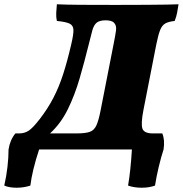

<svg xmlns="http://www.w3.org/2000/svg" viewBox="-83 -699 855 898"><path d="M-63 169Q-53 125 -48 81Q-43 37 -43 0Q-36 -45 -11 -75H6Q32 -75 51.5 -88Q71 -101 102 -141Q140 -190 166.5 -241Q193 -292 212.5 -352.5Q232 -413 250 -491Q261 -537 260.5 -558.5Q260 -580 242.5 -588.5Q225 -597 183 -601Q179 -618 180 -639Q181 -660 183 -679Q221 -677 290.5 -676.5Q360 -676 457 -676Q547 -676 605 -676.5Q663 -677 698 -677.5Q733 -678 752 -679Q749 -659 745.5 -640Q742 -621 734 -601Q706 -598 690.5 -589.5Q675 -581 666 -558.5Q657 -536 648 -491L588 -185Q575 -118 583.5 -96.5Q592 -75 632 -75H676Q689 -44 682 0Q670 37 659.5 81Q649 125 642 169Q615 179 579.5 179Q544 179 516 169Q522 135 526.5 91.5Q531 48 534 0H100Q84 48 73.5 91.5Q63 135 59 169Q29 179 -5.5 179Q-40 179 -63 169ZM151 -75H274Q317 -75 337.5 -82.5Q358 -90 368.5 -114Q379 -138 388 -185L448 -491Q456 -531 459.5 -555.5Q463 -580 450 -593Q439 -604 411 -604Q382 -604 368 -592Q355 -580 348.5 -555.5Q342 -531 332 -491Q312 -410 289.5 -332.5Q267 -255 234.5 -188.5Q202 -122 151 -75Z"/></svg>

Font: Vollkorn Black
Style: Italic
Weight: 900
Italic angle: -11°
Designer: Friedrich Althausen
Foundry: Friedrich Althausen
Version: Version 5.000; ttfautohint (v1.8.3)